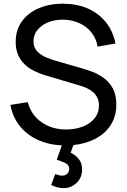

<svg xmlns="http://www.w3.org/2000/svg" viewBox="-20 -754 670 1015"><path d="M316 240.5Q297.5 240.5 281.2 235.8Q265 231 250.5 224L272 166.5Q294.5 174.5 308.5 174.5Q326.5 174.5 336.2 163.5Q346 152.5 346 139.5Q346 118 326 108.2Q306 98.5 280 90.5L307 14.5Q241.5 12 188 -11Q126.5 -37 86.8 -85.2Q47 -133.5 35 -199.5L127 -214Q144.5 -146 199.8 -107.8Q255 -69.5 330 -69.5Q378.5 -69.5 417.8 -84.8Q457 -100 480 -128.5Q503 -157 503 -196Q503 -220 494.8 -237.2Q486.5 -254.5 472.2 -266.8Q458 -279 440 -287.5Q422 -296 402.5 -301.5L219 -356Q189 -365 161 -378.8Q133 -392.5 111 -413.2Q89 -434 76 -463.2Q63 -492.5 63 -532.5Q63 -596.5 96.2 -641.8Q129.5 -687 186 -710.8Q242.5 -734.5 312 -734.5Q313.5 -734.5 315 -734.5Q387.5 -734 444.8 -708.8Q502 -683.5 539.8 -636.5Q577.5 -589.5 590.5 -524L496 -507.5Q488.5 -551.5 462.8 -583.2Q437 -615 398.5 -632.2Q360 -649.5 314 -650Q312.5 -650 311 -650Q269 -650 234 -635.8Q199 -621.5 178 -595.8Q157 -570 157 -536.5Q157 -503.5 176 -483.2Q195 -463 222.8 -451.2Q250.5 -439.5 277 -432L414 -392.5Q437.5 -386 468.2 -374.5Q499 -363 528 -342.2Q557 -321.5 576 -287.2Q595 -253 595 -201Q595 -149 574.2 -108.5Q553.5 -68 516.5 -40.8Q479.5 -13.5 430.5 1Q400.5 9.5 368 13L353.5 53.5Q381 66.5 397.5 88Q414 109.5 414 142Q414 185 385 212.8Q356 240.5 316 240.5Z"/></svg>

Font: Cns Manrope Med
Style: Regular
Weight: 500
Designer: Mikhail Sharanda
Foundry: Mikhail Sharanda
Version: Version 4.504